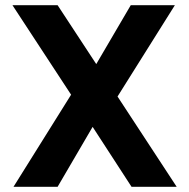

<svg xmlns="http://www.w3.org/2000/svg" viewBox="-20 -720 729 740"><path d="M32 0 254 -355 28 -700H202L351 -473L484 -700H654L433 -348L661 0H487L337 -231L202 0Z"/></svg>

Font: DM Sans Black
Style: Regular
Weight: 900
Designer: Colophon Foundry, Jonny Pinhorn
Foundry: Colophon Foundry
Version: Version 4.004; ttfautohint (v1.8.4.7-5d5b)